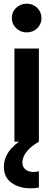

<svg xmlns="http://www.w3.org/2000/svg" viewBox="-20 -765 289 1037"><path d="M190 0H58V-503H190ZM124 -590Q91 -590 67.5 -612.5Q44 -635 44 -667Q44 -701 67.5 -723Q91 -745 124 -745Q158 -745 181 -722.5Q204 -700 204 -667Q204 -635 181 -612.5Q158 -590 124 -590ZM190 160V248Q179 250 168 251Q157 252 146 252Q84 252 42.5 222.5Q1 193 1 136Q1 92 28 53.5Q55 15 115 -22L190 0Q143 28 122 56.5Q101 85 101 112Q101 138 118.5 151Q136 164 161 164Q166 164 174 163Q182 162 190 160Z"/></svg>

Font: Wix Madefor Display
Style: Bold
Weight: 700
Designer: Dalton Maag Ltd
Foundry: Dalton Maag Ltd
Version: Version 3.100